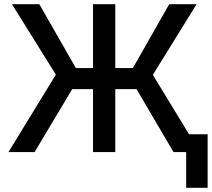

<svg xmlns="http://www.w3.org/2000/svg" viewBox="-20 -727 1013 918"><path d="M531.2 -401.4H615.2L789.1 -707H919.9L710.9 -369.1L883.8 -85H972.7V170.9H870.1V0H809.6L632.8 -300.8H531.2V0H424.8V-300.8H325.2L145.5 0H20.5L247.1 -370.1L37.1 -707H168L342.8 -401.4H424.8V-707H531.2Z"/></svg>

Font: Pretendard JP Medium
Style: Regular
Weight: 500
Designer: Base glyphs from Inter by Rasmus Andersson; Hangeul glyphs from Noto Sans CJK(Source Han Sans) by Jang Soo-young and Kan
Foundry: Kil Hyung-jin
Version: Version 1.309